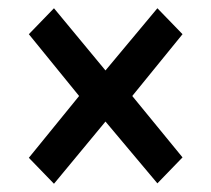

<svg xmlns="http://www.w3.org/2000/svg" viewBox="-20 -540 513 466"><path d="M111 -94 50 -157 172 -307 50 -457 111 -520 236 -369 362 -520 423 -457 301 -307 423 -158 362 -95 236 -245Z"/></svg>

Font: Georama ExtraCondensed Thin Medium
Style: Regular
Weight: 500
Version: Version 1.001